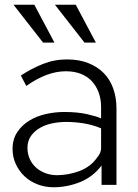

<svg xmlns="http://www.w3.org/2000/svg" viewBox="-20 -781 584 811"><path d="M409 0V-82Q373 -34 318.5 -12Q264 10 206 10Q170 10 138 -2.5Q106 -15 83 -37Q60 -59 46.5 -88.5Q33 -118 33 -152Q33 -193 53 -223Q73 -253 104.5 -272Q136 -291 174.5 -299.5Q213 -308 251 -308Q307 -308 347 -299Q387 -290 407 -281V-329Q407 -363 396.5 -391Q386 -419 367 -439Q348 -459 320.5 -469.5Q293 -480 258 -480Q218 -480 176.5 -464.5Q135 -449 91 -418L68 -462Q112 -491 160.5 -510.5Q209 -530 263 -530Q314 -530 353 -514.5Q392 -499 418.5 -472Q445 -445 458.5 -406.5Q472 -368 472 -323V0ZM389 -114Q398 -124 402.5 -134.5Q407 -145 407 -154V-239Q371 -254 333.5 -260Q296 -266 260 -266Q232 -266 203 -260.5Q174 -255 150 -241.5Q126 -228 111 -207Q96 -186 96 -156Q96 -131 106 -109Q116 -87 133.5 -72Q151 -57 173.5 -49Q196 -41 221 -41Q244 -41 268.5 -45.5Q293 -50 315.5 -58.5Q338 -67 357 -81Q376 -95 389 -114ZM162 -601H210L125 -761H37ZM337 -601H385L300 -761H212Z"/></svg>

Font: Rising Sun Light
Style: Regular
Weight: 300
Designer: Matt McInerney, Pablo Impallari, Rodrigo Fuenzalida (Raleway font), Stephen Hutchings (Greek), Cristiano Sobral (main ch
Foundry: The Rising Sun Project Authors
Version: Version 4.327; ttfautohint (v1.8.4.7-5d5b-dirty)